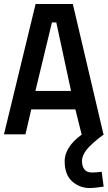

<svg xmlns="http://www.w3.org/2000/svg" viewBox="-20 -675 542 965"><path d="M305 135Q305 91 339.5 48.5Q374 6 465 -47L502 0Q437 49 414.5 78.5Q392 108 392 134Q392 160 404 176Q416 192 442 192Q468 192 491 188L501 263Q457 270 430 270Q380 270 342.5 236.5Q305 203 305 135ZM0 0 159 -655H346L500 0H390L359 -125H137L108 0ZM337 -218 263 -562H241L158 -218Z"/></svg>

Font: Lekton
Style: Bold
Weight: 700
Designer: Paolo Mazzetti, Luciano Perondi, Raffaele Flato, Elena Papassissa, Emilio Macchia, Michela Povoleri, Tobias Seemiller, R
Version: Version 34.000